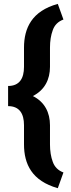

<svg xmlns="http://www.w3.org/2000/svg" viewBox="-20 -800 367 996"><path d="M309.1 94.7C281.7 84.5 263.2 65.9 253.9 40C244.1 13.7 239.3 -16.6 239.3 -51.3V-150.4C239.3 -215.3 212.4 -271 150.4 -301.8C212.4 -333 239.3 -388.7 239.3 -453.1V-552.7C239.3 -587.4 244.1 -617.7 253.9 -644C263.2 -670.4 281.7 -688.5 309.1 -698.7L279.8 -779.8C145.5 -742.7 104.5 -654.8 104.5 -552.7V-453.1C104.5 -392.6 80.6 -354 22 -354V-249.5C80.6 -249.5 104.5 -210.9 104.5 -150.4V-51.3C104.5 51.3 145.5 138.2 279.8 176.3Z"/></svg>

Font: Vazirmatn ExtraBold
Style: Regular
Weight: 800
Designer: Saber Rastikerdar
Foundry: Saber Rastikerdar
Version: Version 33.003